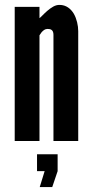

<svg xmlns="http://www.w3.org/2000/svg" viewBox="-20 -575 377 783"><path d="M141 0H40V-547H141V-501C143 -502 147 -506 153 -512C164 -523 179 -538 197 -548C206 -553 214 -555 223 -555C250 -555 269 -539 281 -519C293 -498 299 -471 299 -448V0H198V-433C198 -454 186 -457 174 -457C163 -457 157 -451 150 -444C147 -440 144 -436 141 -431ZM215 123 193 188H142L162 123H131V54H215Z"/></svg>

Font: League Gothic
Style: Regular
Weight: 400
Designer: The League of Moveable Type
Version: Version 1.560;PS 001.560;hotconv 1.0.56;makeotf.lib2.0.21325